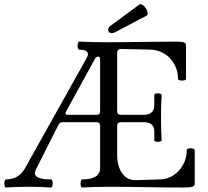

<svg xmlns="http://www.w3.org/2000/svg" viewBox="-82 -857 953 881"><path d="M-62 -14.6Q-62 -22 -60.1 -27.8Q-58.1 -33.7 -55.2 -33.7Q3.9 -33.7 32.2 -84L313.5 -586.9Q321.3 -600.6 321.3 -608.9Q321.3 -628.9 280.8 -628.9Q277.8 -628.9 275.9 -634.3Q273.9 -639.6 273.9 -647Q273.9 -654.3 275.9 -660.2Q277.8 -666 280.8 -666Q349.1 -663.1 416.5 -663.1Q481.4 -663.1 576.7 -664.6Q670.9 -666 716.8 -666Q741.7 -666 753.2 -664.3Q764.6 -662.6 768.1 -659.4Q771.5 -656.2 771.5 -649.9V-494.1Q771.5 -491.2 766.1 -489.3Q760.7 -487.3 753.4 -487.3Q746.1 -487.3 740.5 -489.3Q734.9 -491.2 734.9 -494.1Q734.9 -532.7 717.5 -563.2Q700.2 -593.8 670.9 -611.3Q641.6 -628.9 606.9 -629.4L475.6 -632.3Q455.6 -633.3 455.6 -612.8V-347.2Q455.6 -330.1 472.7 -330.1H576.7Q626 -330.1 626 -375.5V-421.9Q626 -424.8 630.9 -426.8Q635.7 -428.7 642.6 -428.7Q649.4 -428.7 654.5 -426.8Q659.7 -424.8 659.7 -421.9Q656.7 -370.1 656.7 -317.4Q656.7 -265.1 659.7 -212.9Q659.7 -210 654.8 -208Q649.9 -206.1 643.1 -206.1Q636.2 -206.1 631.1 -208Q626 -210 626 -212.9V-253.9Q626 -296.4 576.7 -296.4H472.7Q455.6 -296.4 455.6 -279.8V-146.5Q455.6 -112.8 465.6 -86.4Q475.6 -60.1 494.1 -45.2Q512.7 -30.3 537.6 -30.3L653.8 -33.7Q686 -34.7 713.9 -52.7Q741.7 -70.8 758.3 -101.3Q774.9 -131.8 774.9 -168Q774.9 -172.4 780.3 -174.6Q785.6 -176.8 793 -176.8Q800.3 -176.8 805.9 -174.3Q811.5 -171.9 811.5 -168V-14.2Q811.5 -3.4 800 0Q788.6 3.4 761.7 3.4Q674.3 3.4 599.6 2Q500 0 421.9 0Q354 0 294.4 3.4Q291.5 3.4 289.6 -2Q287.6 -7.3 287.6 -14.6Q287.6 -22 289.6 -27.8Q291.5 -33.7 294.4 -33.7Q377.4 -33.7 377.4 -86.4V-279.8Q377.4 -296.4 361.3 -296.4H206.5Q192.4 -296.4 186.5 -284.7L84 -82Q78.1 -70.3 78.1 -62.5Q78.1 -33.7 152.3 -33.7Q155.8 -33.7 157.7 -28.1Q159.7 -22.5 159.7 -14.6Q159.7 -7.3 157.7 -2Q155.8 3.4 152.3 3.4Q104 0 48.8 0Q-6.8 0 -55.2 3.4Q-58.1 3.4 -60.1 -2Q-62 -7.3 -62 -14.6ZM361.3 -330.1Q377.4 -330.1 377.4 -347.2V-584Q377.4 -597.2 368.2 -597.2Q358.9 -597.2 353.5 -586.9L220.7 -344.2Q218.8 -340.8 218.8 -336.9Q218.8 -330.1 229.5 -330.1ZM446.8 -709.5Q437 -704.6 430.7 -704.6Q422.4 -704.6 416.5 -712.4Q414.1 -716.3 414.1 -719.7Q414.1 -725.1 417.2 -730.2Q420.4 -735.4 425.3 -738.8L557.1 -835.9Q559.1 -837.4 562.5 -837.4Q567.9 -837.4 574 -833.3Q580.1 -829.1 585.4 -821.3Q590.3 -814.5 593 -806.9Q595.7 -799.3 595.7 -793.9Q595.7 -788.1 592.3 -786.1Z"/></svg>

Font: JuniusX
Style: Regular
Weight: 400
Designer: Peter S. Baker
Foundry: Briery Creek Software
Version: Version 1.004